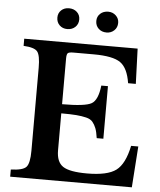

<svg xmlns="http://www.w3.org/2000/svg" viewBox="-62 -1013 888 1066"><g transform="rotate(5 382.0 -480.0)"><path d="M287 -680V-426Q416 -426 451 -446.5Q486 -467 495 -548H532V-255H495Q490 -290 482.5 -309.5Q475 -329 463 -343.5Q451 -358 426.5 -364Q402 -370 371.5 -372.5Q341 -375 287 -375V-169Q287 -104 324 -79.5Q361 -55 458 -55Q572 -55 620 -91Q668 -127 689 -229H729L713 0H35V-40Q102 -42 121 -63Q140 -84 140 -154V-616Q140 -686 123 -706.5Q106 -727 46 -730V-770H678L685 -574H642Q629 -658 587 -687.5Q545 -717 438 -717H325Q300 -717 293.5 -710.5Q287 -704 287 -680ZM219 -903Q219 -928 236 -944Q253 -960 279 -960Q306 -960 323.5 -944Q341 -928 341 -903Q341 -877 323.5 -860.5Q306 -844 279 -844Q253 -844 236 -860.5Q219 -877 219 -903ZM436 -903Q436 -928 453.5 -944Q471 -960 498 -960Q523 -960 540.5 -943.5Q558 -927 558 -903Q558 -877 540.5 -860.5Q523 -844 498 -844Q471 -844 453.5 -860.5Q436 -877 436 -903Z"/></g></svg>

Font: Libre Baskerville
Style: Bold
Weight: 700
Designer: Pablo Impallari, Rodrigo Fuenzalida
Foundry: Pablo Impallari, Rodrigo Fuenzalida
Version: Version 1.000